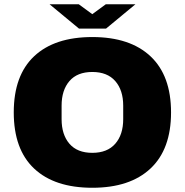

<svg xmlns="http://www.w3.org/2000/svg" viewBox="-20 -875 873 907"><path d="M45 -344Q45 -519 141.5 -609.5Q238 -700 416 -700Q594 -700 691 -609Q788 -518 788 -344Q788 -170 691 -79Q594 12 416 12Q238 12 141.5 -78.5Q45 -169 45 -344ZM562 -312V-376Q562 -449 524.5 -492Q487 -535 416 -535Q345 -535 308 -492Q271 -449 271 -376V-312Q271 -239 308 -196Q345 -153 416 -153Q487 -153 524.5 -196Q562 -239 562 -312ZM214 -855H352L416 -808L480 -855H620L481 -740H353Z"/></svg>

Font: Archivo Black
Style: Regular
Weight: 400
Designer: Hector Gatti
Foundry: Omnibus-Type
Version: Version 1.101; ttfautohint (v1.8)